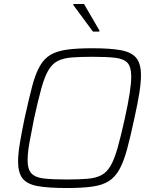

<svg xmlns="http://www.w3.org/2000/svg" viewBox="-20 -939 768 967"><path d="M316 8Q225 8 171 -1.5Q117 -11 94 -40Q71 -69 71 -126Q71 -163 80 -217.5Q89 -272 104 -344Q125 -439 141.5 -502.5Q158 -566 180 -605Q202 -644 234.5 -663Q267 -682 317.5 -689Q368 -696 444 -696Q536 -696 589.5 -686Q643 -676 666.5 -647Q690 -618 690 -560Q690 -522 681.5 -469Q673 -416 657 -344Q637 -250 620 -187.5Q603 -125 581.5 -86Q560 -47 527.5 -26.5Q495 -6 443.5 1Q392 8 316 8ZM315 -35Q377 -35 419.5 -38.5Q462 -42 490 -56.5Q518 -71 537 -104Q556 -137 572.5 -195Q589 -253 609 -344Q625 -417 633 -468.5Q641 -520 641 -554Q641 -602 622 -622.5Q603 -643 560 -648Q517 -653 446 -653Q383 -653 340.5 -649.5Q298 -646 270 -631.5Q242 -617 223 -584Q204 -551 188 -493Q172 -435 152 -344Q143 -295 135 -256Q127 -217 123 -187Q119 -157 119 -133Q119 -86 138.5 -65.5Q158 -45 201 -40Q244 -35 315 -35ZM448 -780 349 -914 350 -919H403L481 -785L480 -780Z"/></svg>

Font: Saira Thin ExtraLight
Style: Italic
Weight: 250
Italic angle: -12°
Version: Version 1.101